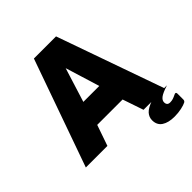

<svg xmlns="http://www.w3.org/2000/svg" viewBox="-239 -909 1252 1252"><g transform="rotate(-45 386.5 -283.5)"><path d="M273 -742H477L739 0H542L493 -144H259L209 0H10ZM448 -314 375 -551 301 -314ZM627 -5H763Q710 12 690.5 27Q671 42 671 60Q671 89 699 89Q714 89 726.5 85Q739 81 755 73Q761 70 765 70Q773 70 773 84V136Q773 148 763 154Q748 162 718 168.5Q688 175 654 175Q598 175 565.5 153.5Q533 132 533 88Q533 59 553 36.5Q573 14 627 -5Z"/></g></svg>

Font: Morrison Black
Style: Regular
Weight: 900
Designer: Pablo Impallari, Rodrigo Fuenzalida (Modified by Dan O. Williams)
Version: Version 0.03;June 6, 2019;FontCreator 11.5.0.2425 64-bit; tt